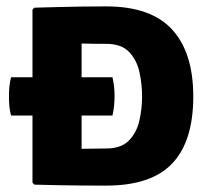

<svg xmlns="http://www.w3.org/2000/svg" viewBox="-20 -576 656 600"><path d="M14.5 -215Q10.5 -230.5 9.2 -244.5Q8 -258.5 8 -274.5Q8 -289.5 9.2 -304Q10.5 -318.5 14.5 -334.5H331.5Q335 -318.5 336.5 -305.5Q338 -292.5 338 -275.5Q338 -243.5 331.5 -215ZM584 -274.5Q584 -134.5 518.2 -65.2Q452.5 4 312 4Q272.5 4 236 3.8Q199.5 3.5 163 2.8Q126.5 2 87.5 1L81.5 -5V-546L87.5 -552Q126.5 -553 163 -554Q199.5 -555 236 -555.5Q272.5 -556 312 -556Q451.5 -556 517.8 -483.8Q584 -411.5 584 -274.5ZM424 -274.5Q424 -312.5 415.8 -350.5Q407.5 -388.5 383.2 -413.8Q359 -439 312 -439Q290 -439 273 -439.2Q256 -439.5 235 -440V-111Q256.5 -111 273.2 -111.5Q290 -112 312 -112Q358.5 -112 382.8 -136.8Q407 -161.5 415.5 -199Q424 -236.5 424 -274.5Z"/></svg>

Font: Signika SC
Style: Regular
Weight: 300
Designer: Anna Giedryś
Foundry: Anna Giedryś
Version: Version 2.000